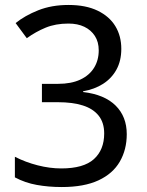

<svg xmlns="http://www.w3.org/2000/svg" viewBox="-20 -744 591 774"><path d="M229 10Q176 10 128.5 1.5Q81 -7 40 -29V-112Q83 -90 132 -77.5Q181 -65 227 -65Q317 -65 358.5 -102.5Q400 -140 400 -206Q400 -250 377.5 -278Q355 -306 313.5 -319Q272 -332 214 -332H149V-406H214Q267 -406 303.5 -423Q340 -440 359 -470.5Q378 -501 378 -541Q378 -575 362.5 -599Q347 -623 320 -636Q293 -649 256 -649Q204 -649 164 -632.5Q124 -616 88 -590L43 -651Q80 -681 134 -702.5Q188 -724 256 -724Q326 -724 373.5 -701Q421 -678 445 -638.5Q469 -599 469 -547Q469 -499 449.5 -463.5Q430 -428 395.5 -406Q361 -384 315 -376V-373Q401 -363 446 -318.5Q491 -274 491 -203Q491 -141 463 -92.5Q435 -44 377 -17Q319 10 229 10Z"/></svg>

Font: hexlhindi05
Style: Book
Weight: 400
Designer: Jelle Bosma - Monotype Design Team
Foundry: Monotype Imaging Inc.
Version: Version 2.003